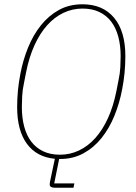

<svg xmlns="http://www.w3.org/2000/svg" viewBox="-20 -730 635 896"><path d="M323 146H235Q225 146 218.5 142.5Q212 139 212 131Q212 128 212.5 124Q213 120 214 115L236 11Q151 3 105.5 -59Q60 -121 60 -230Q60 -308 75 -385Q87 -449 111 -508Q135 -567 171 -612Q207 -657 255 -683.5Q303 -710 365 -710Q460 -710 512.5 -647Q565 -584 565 -468Q565 -389 550 -313Q538 -249 514 -190Q490 -131 454 -86Q418 -41 369.5 -14.5Q321 12 260 12H256L233 126H327ZM260 -8Q307 -8 349 -28Q391 -48 425 -86Q459 -124 484 -179Q509 -234 523 -304L533 -355Q540 -387 541.5 -416.5Q543 -446 543 -468Q543 -518 532 -559Q521 -600 499 -629Q477 -658 443.5 -674Q410 -690 365 -690Q318 -690 276 -670Q234 -650 200 -612Q166 -574 141 -519Q116 -464 102 -394L92 -343Q85 -311 83.5 -281.5Q82 -252 82 -230Q82 -180 93 -139Q104 -98 126 -69Q148 -40 181.5 -24Q215 -8 260 -8Z"/></svg>

Font: IBM Plex Sans Condensed Thin
Style: Italic
Weight: 100
Width: 3
Italic angle: -11°
Designer: Mike Abbink, Paul van der Laan, Pieter van Rosmalen
Foundry: Bold Monday
Version: Version 1.3